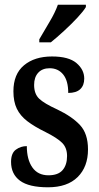

<svg xmlns="http://www.w3.org/2000/svg" viewBox="-20 -786 421 816"><path d="M184 10Q103 10 65 -18Q27 -46 27 -98Q27 -135 47.5 -150Q68 -165 94 -165Q94 -108 117.5 -74.5Q141 -41 186 -41Q227 -41 246 -63Q265 -85 265 -123Q265 -158 244 -179Q223 -200 173 -225Q126 -248 96 -271Q66 -294 51.5 -324Q37 -354 37 -398Q37 -471 82 -508.5Q127 -546 201 -546Q272 -546 305 -518Q338 -490 338 -452Q338 -423 321 -407Q304 -391 270 -391Q270 -443 248.5 -469.5Q227 -496 191 -496Q160 -496 142.5 -477Q125 -458 125 -425Q125 -387 146.5 -366.5Q168 -346 223 -321Q286 -291 320 -254.5Q354 -218 354 -151Q354 -77 310 -33.5Q266 10 184 10ZM147 -619Q167 -654 190.5 -693Q214 -732 226 -766H345V-756Q335 -739 309.5 -711.5Q284 -684 253 -655.5Q222 -627 196 -606H147Z"/></svg>

Font: Noto Serif Tamil ExtraCondensed SemiBold
Style: Italic
Weight: 600
Width: 2
Italic angle: -12°
Designer: Indian Type Foundry, Tom Grace, and the Monotype Design Team
Foundry: Monotype Imaging Inc.
Version: Version 2.003; ttfautohint (v1.8.4.7-5d5b)